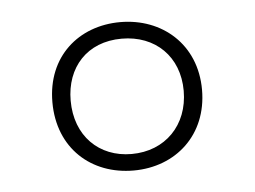

<svg xmlns="http://www.w3.org/2000/svg" viewBox="-32 -761 445 335"><g transform="rotate(-5 190.0 -593.0)"><path d="M190 -463C264 -463 321 -514 321 -593C321 -673 262 -723 189 -723C116 -723 59 -674 59 -594C59 -513 116 -463 190 -463ZM189 -492C132 -492 91 -532 91 -594C91 -652 128 -694 189 -694C248 -694 289 -654 289 -594C289 -534 248 -492 189 -492Z"/></g></svg>

Font: Noto Sans Condensed ExtraLight
Style: Regular
Weight: 200
Width: 3
Designer: Monotype Design Team
Foundry: Monotype Imaging Inc.
Version: Version 2.013